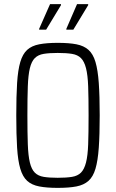

<svg xmlns="http://www.w3.org/2000/svg" viewBox="-20 -904 563 932"><path d="M260 8Q207 8 170.5 1Q134 -6 112 -26Q90 -46 78.5 -85Q67 -124 63 -187Q59 -250 59 -344Q59 -438 63 -501Q67 -564 78.5 -603Q90 -642 112 -662Q134 -682 170.5 -689Q207 -696 260 -696Q315 -696 351 -689Q387 -682 409.5 -662Q432 -642 443.5 -603Q455 -564 459.5 -501Q464 -438 464 -344Q464 -250 459.5 -187Q455 -124 443.5 -85Q432 -46 409.5 -26Q387 -6 351 1Q315 8 260 8ZM260 -41Q302 -41 329.5 -45.5Q357 -50 373 -66Q389 -82 397.5 -115Q406 -148 408 -203.5Q410 -259 410 -344Q410 -429 408 -484.5Q406 -540 397.5 -573Q389 -606 373 -622Q357 -638 329.5 -642.5Q302 -647 260 -647Q219 -647 192 -642.5Q165 -638 149 -622Q133 -606 125 -573Q117 -540 115 -484.5Q113 -429 113 -344Q113 -259 115 -203.5Q117 -148 125 -115Q133 -82 149 -66Q165 -50 192 -45.5Q219 -41 260 -41ZM170 -760V-764L223 -884H276V-879L204 -760ZM302 -760V-764L354 -884H408V-879L336 -760Z"/></svg>

Font: Saira Condensed Light
Style: Regular
Weight: 300
Width: 3
Designer: Hector Gatti with collaboration of the Omnibus-Type team
Foundry: Omnibus-Type
Version: Version 1.101